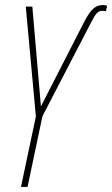

<svg xmlns="http://www.w3.org/2000/svg" viewBox="-20 -740 444 760"><path d="M63 0H89L148 -280L338 -646C360 -689 367 -697 385 -697C389 -697 394 -697 399 -695L404 -717C399 -719 395 -720 389 -720C362 -720 342 -710 313 -653L142 -319L108 -714H82L122 -279Z"/></svg>

Font: Noto Sans ExtraCondensed Thin
Style: Italic
Weight: 100
Width: 2
Italic angle: -12°
Designer: Monotype Design Team
Foundry: Monotype Imaging Inc.
Version: Version 2.013